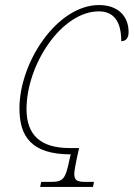

<svg xmlns="http://www.w3.org/2000/svg" viewBox="-20 -740 529 760"><path d="M139 0H348L352 -20H320C287 -20 274 -25 274 -51C274 -64 278 -82 283 -108L293 -154H256C142 -154 85 -204 85 -308C85 -485 224 -695 371 -695C432 -695 460 -653 460 -577C478 -577 489 -589 489 -613C489 -678 445 -720 372 -720C207 -720 57 -495 57 -311C57 -202 102 -129 260 -129L255 -108C239 -30 230 -20 180 -20H143Z"/></svg>

Font: Noto Serif SemiCondensed Thin
Style: Italic
Weight: 100
Width: 4
Italic angle: -12°
Designer: Monotype Design Team
Foundry: Monotype Imaging Inc.
Version: Version 2.013